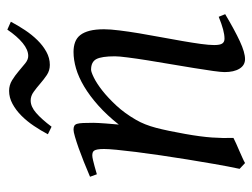

<svg xmlns="http://www.w3.org/2000/svg" viewBox="-104 -578 701 534"><g transform="rotate(-90 247.0 -310.5)"><path d="M475.1 -35.2Q430.7 -8.8 399.7 5.6Q368.7 20 350.1 20Q333 20 323.5 4.6Q314 -10.7 314 -37.1Q314 -45.9 317.1 -68.6Q320.3 -91.3 325.2 -121.6Q330.1 -151.9 335.9 -186Q341.8 -220.2 346.7 -251Q351.6 -281.7 354.7 -306.2Q357.9 -330.6 357.9 -341.8Q357.9 -378.9 350.1 -393.6Q342.3 -408.2 320.8 -408.2Q314.5 -408.2 298.6 -400.4Q282.7 -392.6 262.7 -377Q242.7 -361.3 220.9 -337.9Q199.2 -314.5 181.2 -283.2Q167.5 -259.8 158.9 -227.1Q150.4 -194.3 142.1 -147Q134.3 -103.5 132.1 -72.3Q129.9 -41 130.9 -12.2Q124.5 -8.8 115 -4.6Q105.5 -0.5 95.5 3.9Q85.4 8.3 76.2 12.5Q66.9 16.6 61 20L44.9 4.9Q51.8 -27.3 58.3 -64.9Q64.9 -102.5 71 -140.4Q77.1 -178.2 82.5 -215.1Q87.9 -252 91.8 -283Q95.7 -314 97.9 -337.2Q100.1 -360.4 100.1 -372.1Q100.1 -383.3 98.9 -389.9Q97.7 -396.5 95.5 -399.7Q93.3 -402.8 89.8 -403.8Q86.4 -404.8 82 -404.8Q77.6 -404.8 69.1 -402.8Q60.5 -400.9 51.8 -398.4Q43 -396 36.4 -394Q29.8 -392.1 29.8 -392.1L22.9 -411.1Q43.5 -419.9 64.2 -428.2Q85 -436.5 103 -442.9Q121.1 -449.2 134.5 -453.1Q147.9 -457 153.8 -457Q160.6 -457 164.6 -454.8Q168.5 -452.6 170.2 -446.8Q171.9 -440.9 172.4 -430.2Q172.9 -419.4 172.9 -401.9Q172.9 -396.5 172.4 -387.2Q171.9 -377.9 171.1 -367.4Q170.4 -356.9 169.4 -346.9Q168.5 -336.9 168 -331.1Q194.3 -364.3 221.2 -388.2Q248 -412.1 273.9 -427.5Q299.8 -442.9 324 -450Q348.1 -457 370.1 -457Q385.3 -457 397.2 -452.6Q409.2 -448.2 417 -438.2Q424.8 -428.2 429 -411.9Q433.1 -395.5 433.1 -372.1Q433.1 -355 429.9 -329.6Q426.8 -304.2 421.9 -274.7Q417 -245.1 411.1 -213.9Q405.3 -182.6 400.4 -154.3Q395.5 -126 392.3 -102.8Q389.2 -79.6 389.2 -65.9Q389.2 -49.3 393.6 -43.2Q397.9 -37.1 406.7 -37.1Q418 -37.1 432.6 -41Q447.3 -44.9 467.8 -53.2L475.1 -35.2ZM454.1 -631.3Q443.8 -611.8 430.9 -592.3Q418 -572.8 402.8 -557.4Q387.7 -542 370.4 -532.5Q353 -522.9 334 -522.9Q318.4 -522.9 305.9 -531.2Q293.5 -539.6 282 -549.6Q270.5 -559.6 259 -567.9Q247.6 -576.2 234.9 -576.2Q217.8 -576.2 200.2 -560.8Q182.6 -545.4 162.1 -518.1L141.1 -528.3Q151.4 -547.9 164.3 -567.1Q177.2 -586.4 192.6 -601.8Q208 -617.2 225.6 -626.7Q243.2 -636.2 261.7 -636.2Q277.8 -636.2 291.3 -627.9Q304.7 -619.6 316.4 -609.6Q328.1 -599.6 338.4 -591.3Q348.6 -583 358.9 -583Q376 -583 394.8 -598.4Q413.6 -613.8 432.1 -641.1L454.1 -631.3Z"/></g></svg>

Font: GentiumAlt
Style: Italic
Weight: 400
Italic angle: -7°
Designer: J. Victor Gaultney
Version: Version 1.02; 2005; OFL release